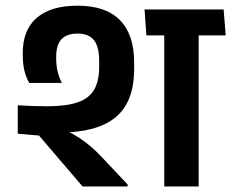

<svg xmlns="http://www.w3.org/2000/svg" viewBox="-20 -672 834 692"><path d="M696 -577H572V0H696ZM534 -544.5H793.5L786 -638H527ZM501 -638 507.5 -544.5H758.5L751.5 -638ZM440 0V-7L350 -102.5Q329 -125 308.5 -142.8Q288 -160.5 265 -175.5Q242 -190.5 213.5 -204V-244L44 -292V-190L120.5 -183.5L277.5 0ZM463.5 -446.5Q463.5 -547 412.5 -599.2Q361.5 -651.5 259 -651.5Q163.5 -651.5 112.8 -608Q62 -564.5 62 -480.5V-474.5Q62 -445.5 67.2 -420.8Q72.5 -396 85.5 -373H203Q192.5 -393.5 187.5 -415Q182.5 -436.5 182.5 -461.5V-466.5Q182.5 -510.5 201.8 -530.8Q221 -551 259.5 -551Q299 -551 318.2 -527.8Q337.5 -504.5 337.5 -451V-432Q337.5 -379.5 318.8 -348Q300 -316.5 258.8 -302.8Q217.5 -289 151 -289Q123.5 -289 99.2 -289.8Q75 -290.5 44 -292.5L105.5 -196.5Q127 -195.5 150.8 -195Q174.5 -194.5 197 -194.5Q330 -194.5 396.8 -249.5Q463.5 -304.5 463.5 -424Z"/></svg>

Font: Anek Devanagari Medium SemiBold
Style: Regular
Weight: 600
Version: Version 1.003